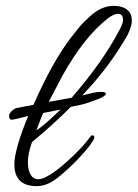

<svg xmlns="http://www.w3.org/2000/svg" viewBox="-20 -612 469 654"><path d="M76 -217Q25 -204 21 -204Q11 -204 11 -216.5Q11 -229 29 -241Q33 -243 36 -244L94 -255Q159 -402 221 -483L252 -522Q263 -535 284 -554Q324 -592 366.5 -592Q409 -592 424 -566Q429 -557 429 -540Q429 -523 414 -492Q352 -383 260 -287L285 -293Q308 -299 323.5 -299Q339 -299 340.5 -294Q342 -289 331 -282.5Q320 -276 309 -272.5Q298 -269 281 -262.5Q264 -256 221 -248Q164 -190 89 -128Q75 -88 75 -60Q75 -32 85 -16Q102 11 142 -12Q172 -28 218 -70.5Q264 -113 289 -148Q291 -151 295 -151Q304 -151 300 -138Q285 -111 244.5 -69Q204 -27 171 -2.5Q138 22 105 22Q29 22 29 -52Q29 -55 29 -58Q32 -110 76 -217ZM387 -510Q399 -532 399 -544Q399 -565 382 -565Q368 -565 347 -549Q267 -487 192 -353L146 -265L224 -279Q330 -401 387 -510ZM186 -239Q130 -228 127 -227Q123 -219 104 -168Q136 -189 186 -239Z"/></svg>

Font: Allura
Style: Regular
Weight: 400
Designer: Robert E. Leuschke
Foundry: Robert E. Leuschke
Version: Version 1.004